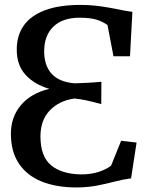

<svg xmlns="http://www.w3.org/2000/svg" viewBox="-20 -772 632 802"><path d="M300 11Q215 11 153.5 -14Q92 -39 58.8 -89Q25.5 -139 25.5 -213Q25.5 -283.5 67.5 -333Q109.5 -382.5 186 -401Q123.5 -419 86.5 -459.8Q49.5 -500.5 50 -565.5Q50 -623.5 79 -665Q108 -706.5 167.2 -729Q226.5 -751.5 317.5 -751.5Q352 -751.5 381.5 -748Q411 -744.5 437 -739.8Q463 -735 486.5 -730.2Q510 -725.5 533 -722.5L523 -537H454L429 -667.5Q409.5 -681.5 383.5 -689.8Q357.5 -698 312 -698Q242 -698 203.2 -661Q164.5 -624 164.5 -557.5Q164.5 -498 195.8 -463.8Q227 -429.5 291 -424Q314 -424.5 342.8 -426Q371.5 -427.5 403.5 -430.5L403 -337Q366 -347.5 339.5 -353Q313 -358.5 291 -360.5Q227 -351.5 188 -310.8Q149 -270 149 -202Q149 -119 193 -82Q237 -45 318 -43.5Q359 -43.5 390.5 -53.5Q422 -63.5 444 -80L486 -184L550.5 -176.5L527.5 -27Q492.5 -22.5 458.8 -13.5Q425 -4.5 386.5 3Q348 10.5 300 11Z"/></svg>

Font: Merriweather 28pt Medium
Style: Regular
Weight: 500
Version: Version 2.100